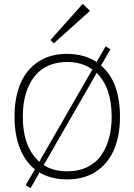

<svg xmlns="http://www.w3.org/2000/svg" viewBox="-20 -919 696 994"><path d="M455.1 -554.2 460 -558.1Q404.8 -598.1 328.1 -598.1Q279.8 -598.1 241 -583.3Q202.1 -568.4 175.8 -542.2Q149.4 -516.1 131.6 -480Q113.8 -443.8 106 -402.8Q98.1 -361.8 98.1 -314.9Q98.1 -157.2 184.1 -81.1L188 -89.8ZM558.1 -314.9Q558.1 -466.8 480 -542L477.1 -535.2L210 -70.8L205.1 -64.9Q255.4 -32.2 328.1 -32.2Q388.2 -32.2 433.3 -54.7Q478.5 -77.1 505.4 -116.9Q532.2 -156.7 545.2 -206.3Q558.1 -255.9 558.1 -314.9ZM601.1 -314.9Q601.1 -217.8 570.8 -145.5Q540.5 -73.2 478.3 -31.7Q416 9.8 328.1 9.8Q243.7 9.8 183.1 -26.9L181.2 -20L138.2 55.2L112.8 40L158.2 -38.1L161.1 -42Q108.9 -83.5 82 -153.6Q55.2 -223.6 55.2 -314.9Q55.2 -412.6 85.2 -484.9Q115.2 -557.1 177 -598.6Q238.8 -640.1 327.1 -640.1Q415.5 -640.1 481.9 -597.2L482.9 -603L526.9 -679.2L551.8 -664.1L506.8 -585.9L502 -581.1Q601.1 -496.6 601.1 -314.9ZM408.2 -898.9 445.8 -862.8 258.8 -694.8 241.2 -711.9Z"/></svg>

Font: Sinkin Sans 200 X Light
Style: Regular
Weight: 200
Designer: Keith Bates
Foundry: K-Type
Version: Sinkin Sans (version 1.0)  by Keith Bates   •   © 2014   www